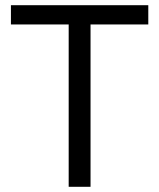

<svg xmlns="http://www.w3.org/2000/svg" viewBox="-20 -718 612 738"><path d="M328 -624V0H244V-624H22V-698H550V-624Z"/></svg>

Font: IBM Plex Sans Hebrew
Style: Regular
Weight: 400
Designer: Mike Abbink, Paul van der Laan, Pieter van Rosmalen, Yanek Iontef
Foundry: Bold Monday
Version: Version 1.2